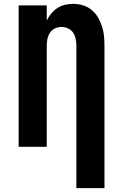

<svg xmlns="http://www.w3.org/2000/svg" viewBox="-20 -763 640 998"><path d="M377 215V-525Q377 -543 373.5 -560.5Q370 -578 360.5 -592.5Q351 -607 334.5 -615Q318 -623 300 -623Q282 -623 265.5 -615Q249 -607 239.5 -592.5Q230 -578 226.5 -560.5Q223 -543 223 -525V0H77V-735H223V-656Q232 -675 246 -692Q260 -709 278 -721Q296 -733 317.5 -738Q339 -743 360 -743Q386 -743 411 -735.5Q436 -728 456 -711.5Q476 -695 489 -673Q502 -651 510 -626.5Q518 -602 520.5 -576.5Q523 -551 523 -525V215Z"/></svg>

Font: Iosevka SS04 Heavy Extended
Style: Regular
Weight: 900
Width: 7
Monospace: yes
Designer: Belleve Invis
Foundry: Belleve Invis
Version: Version 19.0.0; ttfautohint (v1.8.4)